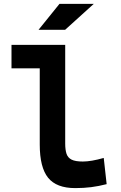

<svg xmlns="http://www.w3.org/2000/svg" viewBox="-20 -965 626 995"><path d="M370.1 9.8Q272.5 9.8 229.2 -43.9Q186 -97.7 186 -215.8V-732.4H317.9V-220.7Q317.9 -188.5 324.7 -168Q331.5 -147.5 351.1 -137.7Q370.6 -127.9 409.2 -127.9Q452.1 -127.9 517.6 -146.5L532.7 -10.7Q491.2 0 452.6 4.9Q414.1 9.8 370.1 9.8ZM39.6 -610.8V-732.4H194.8V-610.8ZM179.7 -810.5 288.1 -944.8H465.8L317.4 -810.5Z"/></svg>

Font: Cascadia Mono
Style: Regular
Weight: 400
Monospace: yes
Designer: Aaron Bell
Foundry: Saja Typeworks
Version: Version 2404.023